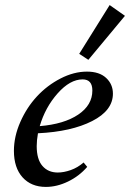

<svg xmlns="http://www.w3.org/2000/svg" viewBox="-20 -717 507 748"><path d="M324.2 -483.9 288.6 -507.3 407.2 -697.3 466.8 -655.3ZM158.7 11.2Q101.6 11.2 67.9 -26.1Q34.2 -63.5 34.2 -129.4Q34.2 -185.1 59.1 -241.7Q84 -298.3 123.8 -341.3Q163.6 -384.3 215.6 -411.1Q267.6 -438 318.8 -438Q367.2 -438 393.6 -413.3Q419.9 -388.7 419.9 -352.1Q419.9 -286.6 339.1 -245.4Q258.3 -204.1 127.9 -197.8Q123 -169.9 123 -147.9Q123 -96.2 145.3 -70.6Q167.5 -44.9 205.1 -44.9Q228.5 -44.9 255.6 -54.4Q282.7 -64 305.7 -84L319.8 -66.9Q288.6 -30.8 245.1 -9.8Q201.7 11.2 158.7 11.2ZM301.8 -407.7Q252.9 -407.7 204.6 -353.3Q156.2 -298.8 134.8 -225.6Q229.5 -233.4 284.7 -270.5Q339.8 -307.6 339.8 -364.3Q339.8 -407.7 301.8 -407.7Z"/></svg>

Font: Elstob 14pt Medium
Style: Italic
Weight: 500
Italic angle: -20°
Designer: Peter S. Baker
Version: Version 1.015